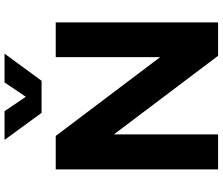

<svg xmlns="http://www.w3.org/2000/svg" viewBox="-86 -874 961 828"><g transform="rotate(-90 394.0 -460.5)"><path d="M204.1 -920.9H328.1L390.1 -829.1L452.1 -920.9H576.2L459 -761.2H320.8ZM77.1 0V-700.2H221.2L561 -250V-700.2H710.9V0H566.9L228 -449.2V0Z"/></g></svg>

Font: TruenoSBd
Style: Demi
Weight: 600
Designer: Julieta Ulanovsky
Foundry: Julieta Ulanovsky
Version: Version 3.001b